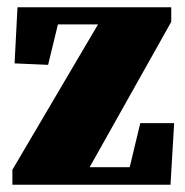

<svg xmlns="http://www.w3.org/2000/svg" viewBox="-20 -507 508 527"><path d="M365 -169H458L448 0H14V-41L249 -440H139L112 -329L20 -333L28 -487H450V-447L226 -48H336Z"/></svg>

Font: TypoPRO Source Serif Pro
Style: Regular
Weight: 900
Designer: Frank Grießhammer
Foundry: Adobe Systems Incorporated
Version: Version 1.017;PS 1.0;hotconv 1.0.79;makeotf.lib2.5.61930